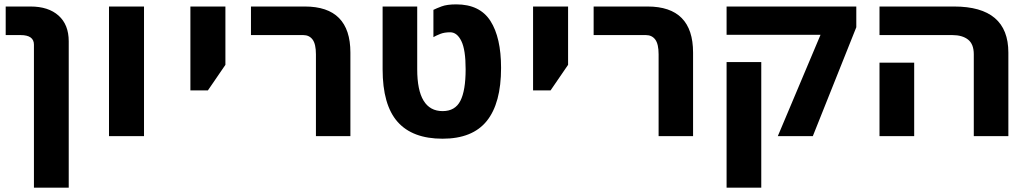

<svg xmlns="http://www.w3.org/2000/svg" viewBox="-20 -619 4681 873"><path d="M292.5 234.4H134.3V-416Q134.3 -459.5 73.7 -459.5H5.9V-589.4H118.7Q200.2 -589.4 246.3 -548.1Q292.5 -506.8 292.5 -431.2Z M634.8 0H475.6V-589.4H634.8Z M925.3 -208H845.7V-589.4H1004.9V-324.2Z M1573.2 0H1416.5V-372.1Q1416.5 -418.5 1401.4 -439Q1386.2 -459.5 1358.9 -459.5H1121.1V-589.4H1366.2Q1573.2 -589.4 1573.2 -379.9Z M1992.2 11.7Q1855.5 11.7 1787.6 -65.2Q1719.7 -142.1 1719.7 -304.2V-589.4H1877V-304.2Q1877 -113.8 1992.7 -113.8Q2049.3 -113.8 2073.2 -160.4Q2097.2 -207 2097.2 -304.2Q2097.2 -393.1 2077.6 -432.6Q2058.1 -472.2 2026.9 -472.2Q2000.5 -472.2 1981.9 -464.8Q1963.4 -457.5 1950.7 -450.2V-574.2Q1964.4 -581.1 1988.5 -590.1Q2012.7 -599.1 2054.7 -599.1Q2161.6 -599.1 2210 -523.7Q2258.3 -448.2 2258.3 -310.1Q2258.3 -149.9 2193.4 -69.1Q2128.4 11.7 1992.2 11.7Z M2483.4 -208H2403.8V-589.4H2563V-324.2Z M3131.3 0H2974.6V-372.1Q2974.6 -418.5 2959.5 -439Q2944.3 -459.5 2917 -459.5H2679.2V-589.4H2924.3Q3131.3 -589.4 3131.3 -379.9Z M3675.8 0H3516.6L3710.9 -460.9H3283.7V-589.4H3873.5V-495.1ZM3441.4 234.4H3283.7V-336.9H3441.4Z M4564.9 0H4407.7V-372.1Q4407.7 -418.5 4381.6 -439Q4355.5 -459.5 4310.1 -459.5H3979V-589.4H4317.9Q4564.9 -589.4 4564.9 -379.9ZM4136.7 0H3979V-334H4136.7Z"/></svg>

Font: Lunasima
Style: Bold
Weight: 700
Designer: The DocRepair Project, Monotype Design Team
Foundry: Google
Version: Version 2.009